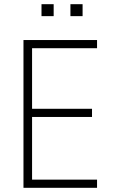

<svg xmlns="http://www.w3.org/2000/svg" viewBox="-20 -896 544 916"><path d="M92 0V-705H443V-666H133V-377H419V-338H133V-39H443V0ZM316 -819V-876H374V-819ZM178 -819V-876H236V-819Z"/></svg>

Font: Nunito Sans 10pt Condensed ExtraLight
Style: Regular
Weight: 250
Width: 3
Designer: Vernon Adams
Foundry: Vernon Adams
Version: Version 3.101;gftools[0.9.27]